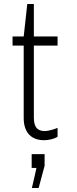

<svg xmlns="http://www.w3.org/2000/svg" viewBox="-20 -694 386 964"><path d="M269 -7V-52C253 -45 222 -36 207 -36C179 -36 150 -44 150 -103V-465H269V-511H150V-674H117L99 -511H43V-465H99V-101C99 -24 142 10 201 10C226 10 252 3 269 -7ZM140 250H174L204 138V80H139V149H163C163 149 141 250 140 250Z"/></svg>

Font: ChivoLight
Style: Regular
Weight: 300
Designer: Hector Gatti
Foundry: Omnibus-Type
Version: Version 1.004;PS 001.004;hotconv 1.0.88;makeotf.lib2.5.64775